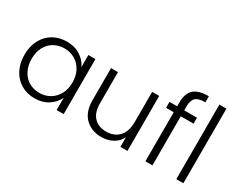

<svg xmlns="http://www.w3.org/2000/svg" viewBox="-94 -1199 2051 1650"><g transform="rotate(30 931.5 -374.0)"><path d="M309 -554Q387 -554 443.5 -518Q500 -482 525 -426V-546H595V0H525V-121Q499 -65 442.5 -28.5Q386 8 308 8Q234 8 174.5 -27Q115 -62 81.5 -126Q48 -190 48 -274Q48 -358 81.5 -421.5Q115 -485 174.5 -519.5Q234 -554 309 -554ZM322 -493Q264 -493 218 -467Q172 -441 145.5 -391.5Q119 -342 119 -274Q119 -207 145.5 -156.5Q172 -106 218 -79.5Q264 -53 322 -53Q378 -53 424.5 -80Q471 -107 498 -157Q525 -207 525 -273Q525 -339 498 -389Q471 -439 424.5 -466Q378 -493 322 -493Z M1228 -546V0H1158V-96Q1134 -45 1084 -18Q1034 9 972 9Q874 9 812 -51.5Q750 -112 750 -227V-546H819V-235Q819 -146 863.5 -99Q908 -52 985 -52Q1064 -52 1111 -102Q1158 -152 1158 -249V-546Z M1603 -487H1476V0H1406V-487H1330V-546H1406V-584Q1406 -673 1451.5 -715Q1497 -757 1599 -757V-697Q1531 -697 1503.5 -671Q1476 -645 1476 -584V-546H1603ZM1783 -740V0H1713V-740Z"/></g></svg>

Font: Poppins-Tabular Light
Style: Regular
Weight: 300
Designer: Ninad Kale (Devanagari), Jonny Pinhorn (Latin)
Foundry: Indian Type Foundry
Version: Version 4.004